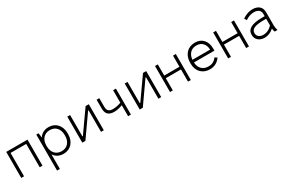

<svg xmlns="http://www.w3.org/2000/svg" viewBox="144 -1827 4991 3325"><g transform="rotate(-30 2640.0 -164.0)"><path d="M88 0H144V-467H457V0H513V-520H88Z M689 200H745V-92C784 -31 849 6 930 6H937C1075 6 1170 -98 1170 -248V-272C1170 -422 1075 -526 937 -526H930C849 -526 783 -488 745 -426C743 -461 738 -499 733 -520H689ZM925 -50C817 -50 745 -131 745 -249V-271C745 -389 816 -470 925 -470H932C1040 -470 1111 -389 1111 -271V-249C1111 -131 1040 -50 932 -50Z M1309 0H1371L1673 -430H1683V0H1739V-520H1675L1375 -94H1365V-520H1309Z M2225 0H2281V-520H2225V-270C2176 -250 2114 -238 2060 -238C1983 -238 1949 -273 1949 -349V-520H1895V-346C1895 -239 1945 -185 2056 -185C2111 -185 2173 -199 2225 -220Z M2457 0H2519L2821 -430H2831V0H2887V-520H2823L2523 -94H2513V-520H2457Z M3063 0H3119V-244H3423V0H3479V-520H3423V-297H3119V-520H3063Z M3859 6H3865C3953 6 4023 -34 4074 -105L4029 -134C3994 -84 3941 -50 3870 -50H3861C3754 -50 3682 -123 3678 -234V-236H4087V-283C4087 -429 3999 -526 3866 -526H3859C3714 -526 3618 -421 3618 -264V-244C3618 -96 3715 6 3859 6ZM3678 -289C3687 -399 3754 -470 3855 -470H3864C3962 -470 4028 -399 4031 -292V-289Z M4226 0H4282V-244H4586V0H4642V-520H4586V-297H4282V-520H4226Z M4956 7C5021 7 5086 -20 5140 -69C5143 -45 5149 -17 5156 0H5213C5204 -25 5195 -63 5195 -92V-367C5195 -467 5129 -528 5014 -528H5010C4940 -528 4875 -502 4810 -459L4838 -413C4890 -450 4951 -471 5006 -471H5011C5092 -471 5139 -432 5139 -364V-318H5088C4882 -318 4782 -264 4782 -152V-147C4782 -55 4853 7 4956 7ZM4959 -49C4889 -49 4839 -89 4839 -147V-151C4839 -233 4916 -266 5100 -266H5139V-133C5091 -80 5028 -49 4959 -49Z"/></g></svg>

Font: Fixel Text Light
Style: Regular
Weight: 300
Width: 4
Designer: AlfaBravo + MacPaw
Foundry: Kyrylo Tkachov, Marchela Mozhyna, Serhii Makarenko, Maria Weinstein, Zakhar Kryvoshyya
Version: Version 1.211